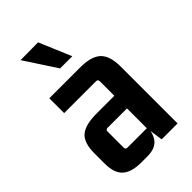

<svg xmlns="http://www.w3.org/2000/svg" viewBox="-218 -783 869 869"><g transform="rotate(-45 217.0 -348.5)"><path d="M187 9H149Q87 9 57.5 -17.5Q28 -44 28 -106V-170Q28 -238 59 -264.5Q90 -291 163 -291H289V-210H152Q140 -210 140 -198V-95Q140 -83 152 -83H276V-384Q276 -396 264 -396H60V-491H252Q326 -492 358 -463Q390 -434 390 -363V0H288L276 -83L282 -96Q282 -46 260 -18.5Q238 9 187 9ZM90 -705 190 -552H268L203 -706Z"/></g></svg>

Font: Gemunu Libre ExtraLight
Style: Bold
Weight: 700
Version: Version 1.100